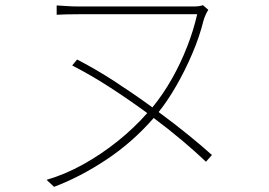

<svg xmlns="http://www.w3.org/2000/svg" viewBox="-20 -696 1040 742"><path d="M278 -466Q350 -429 424.5 -380.5Q499 -332 569 -281Q610 -331 644 -391Q678 -451 703 -515Q728 -579 742 -641Q727 -641 691 -641Q655 -641 606.5 -641Q558 -641 506.5 -641Q455 -641 408 -641Q361 -641 327.5 -641Q294 -641 283 -641Q259 -641 239 -640.5Q219 -640 199 -639V-675Q219 -674 239 -672.5Q259 -671 283 -671Q294 -671 327.5 -671Q361 -671 408 -671Q455 -671 506.5 -671Q558 -671 604.5 -671Q651 -671 684.5 -671Q718 -671 728 -671Q752 -671 764 -676L785 -658Q773 -639 766 -615Q751 -554 723 -488.5Q695 -423 661 -364Q627 -305 593 -263Q653 -219 706 -176Q759 -133 799 -97L776 -71Q736 -109 684.5 -152.5Q633 -196 574 -240Q492 -146 391 -79Q290 -12 189 26L160 -1Q232 -22 302 -61Q372 -100 435.5 -151Q499 -202 549 -259Q481 -309 407 -357Q333 -405 259 -443Z"/></svg>

Font: Source Han Sans SC ExtraLight
Style: Regular
Weight: 250
Designer: Ryoko NISHIZUKA 西塚涼子 (kana, bopomofo & ideographs); Paul D. Hunt (Latin, Greek & Cyrillic); Sandoll Communications 산돌커뮤니
Foundry: Adobe
Version: Version 2.004;hotconv 1.0.118;makeotfexe 2.5.65603